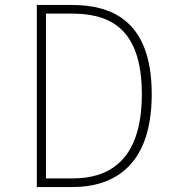

<svg xmlns="http://www.w3.org/2000/svg" viewBox="-20 -757 713 777"><path d="M269 -737H129V0H273C419 0 594 -66 594 -376C594 -677 429 -737 269 -737ZM267 -702C405 -702 554 -661 554 -376C554 -96 410 -35 274 -35H166V-702Z"/></svg>

Font: Glow Sans SC Normal ExtraLight
Style: Regular
Weight: 200
Designer: Ryoko NISHIZUKA (kana, bopomofo & ideographs); Paul D. Hunt (Latin, Greek & Cyrillic); Sandoll Communications, Soo-young
Version: Version 0.93